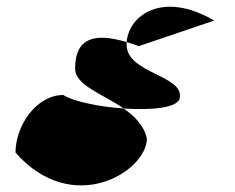

<svg xmlns="http://www.w3.org/2000/svg" viewBox="-20 -697 699 570"><path d="M26 -244C196 -51 416 -188 416 -286C407 -325 380 -352 347 -375C272 -380 194 -397 168 -415C88 -415 26 -324 26 -244ZM203 -494C203 -443 284 -419 347 -375C432 -369 514 -377 514 -409C522 -474 356 -480 356 -564V-572C260 -601 203 -584 203 -494ZM356 -572C367 -569 380 -565 392 -560L616 -636C462 -726 362 -651 356 -572Z"/></svg>

Font: Ampere
Style: Regular
Weight: 400
Version: Version 1